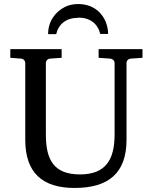

<svg xmlns="http://www.w3.org/2000/svg" viewBox="-20 -914 751 950"><path d="M376 -51C248 -51 207 -121 207 -248V-602C207 -614 216 -623 228 -624L285 -628V-671H31V-628L84 -624C96 -623 105 -614 105 -602V-222C105 -62 187 16 349 16C515 16 606 -56 606 -222V-602C606 -614 615 -623 627 -624L685 -628V-671H468V-628L525 -624C537 -623 547 -614 547 -602V-248C547 -123 502 -51 376 -51ZM366 -827C427 -827 464 -796 476 -746H515C515 -763 512 -780 506 -798C487 -852 440 -894 367 -894C342 -894 320 -889 302 -880C256 -857 218 -811 218 -745H258C270 -795 307 -826 368 -826Z"/></svg>

Font: Veleka
Style: Regular
Weight: 400
Designer: Stefan Peev, Context Ltd, 2016; SIL International, 1997-2014.
Foundry: Stefan Peev, Context Ltd, 2016
Version: Version 1.000